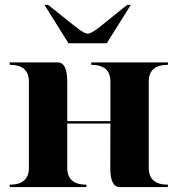

<svg xmlns="http://www.w3.org/2000/svg" viewBox="-20 -762 724 782"><path d="M336.9 -625Q351.6 -625 383.8 -650.4L498 -742.2H512.7L415 -585.9H258.8L161.1 -742.2H175.8L291 -650.4Q323.2 -625 336.9 -625ZM429.2 -77.1 429.7 -258.8H253.9V-78.1Q253.9 -9.8 332 -9.8V0H19.5V-9.8Q97.7 -9.8 97.7 -78.1V-429.7Q97.7 -498 19.5 -498V-507.8H214.8Q253.9 -507.8 253.9 -429.7V-268.6H429.7V-429.7Q429.7 -498 351.6 -498V-507.8H664.1V-498Q585.9 -498 585.9 -429.7V-78.1Q585.9 -9.8 664.1 -9.8L663.6 0H468.3Q429.2 0 429.2 -77.1Z"/></svg>

Font: spinweradC
Style: Bold
Weight: 700
Width: 7
Version: Version 0.3